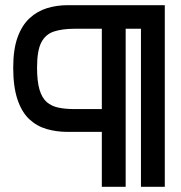

<svg xmlns="http://www.w3.org/2000/svg" viewBox="-20 -722 699 741"><path d="M241 -213H373V-1H465V-611H524V-1H616V-702H241Q199 -702 161.5 -690.5Q124 -679 94.5 -652Q65 -625 48 -578.5Q31 -532 31 -461Q31 -387 47.5 -338Q64 -289 93 -262Q122 -235 160 -224Q198 -213 241 -213ZM267 -611H373V-301H267Q233 -301 206 -306.5Q179 -312 160.5 -328Q142 -344 132.5 -376Q123 -408 123 -461Q123 -527 139.5 -558.5Q156 -590 188.5 -600.5Q221 -611 267 -611Z"/></svg>

Font: Advent Pro SemiBold
Style: Regular
Weight: 600
Designer: VivaRado, Andreas Kalpakidis
Foundry: VivaRado, Andreas Kalpakidis
Version: Version 3.000